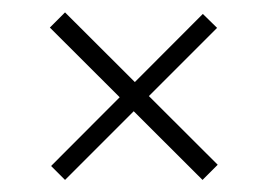

<svg xmlns="http://www.w3.org/2000/svg" viewBox="-20 -437 420 310"><path d="M307 -146.5 60.5 -392.5 85 -417 331.5 -171ZM85 -146.5 62.5 -169 307.5 -414.5 330.5 -392Z"/></svg>

Font: Imbue Thin
Style: Regular
Weight: 100
Designer: Tyler Finck
Foundry: Etcetera Type Company
Version: Version 1.102